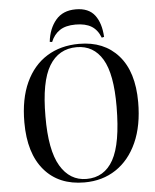

<svg xmlns="http://www.w3.org/2000/svg" viewBox="-62 -987 850 1052"><g transform="rotate(-5 363.5 -460.5)"><path d="M60 -342Q60 -471 101.5 -561Q143 -651 218.5 -698Q294 -745 396 -745Q533 -745 612 -655.5Q691 -566 691 -399Q691 -270 649.5 -177.5Q608 -85 533.5 -35.5Q459 14 360 14Q219 14 139.5 -79Q60 -172 60 -342ZM178 -365Q177 -179 229 -91.5Q281 -4 373 -4Q471 -4 520.5 -93Q570 -182 571 -384Q572 -564 523 -646Q474 -728 381 -728Q282 -728 230 -642Q178 -556 178 -365ZM523 -768Q506 -812 473 -832Q440 -852 386 -852Q331 -852 298.5 -830Q266 -808 250 -768L237 -770Q245 -842 284 -888.5Q323 -935 394 -935Q465 -935 498.5 -891Q532 -847 536 -771Z"/></g></svg>

Font: Literata 72pt Medium
Style: Italic
Weight: 500
Italic angle: -2°
Designer: Latin by Veronika Burian and Jose Scaglione. Greek by Irene Vlachou. Cyrillic by Vera Evstafieva
Foundry: TypeTogether
Version: Version 3.002